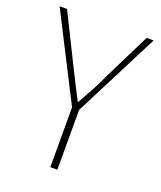

<svg xmlns="http://www.w3.org/2000/svg" viewBox="-125 -740 687 821"><g transform="rotate(20 218.0 -330.0)"><path d="M202 0V-272L4 -660H38L144 -446Q162 -410 179.5 -375Q197 -340 216 -304H220Q240 -340 259 -375Q278 -410 294 -446L400 -660H432L234 -272V0Z"/></g></svg>

Font: SourceSans3VF
Style: Regular
Weight: 200
Designer: Paul D. Hunt
Foundry: Adobe
Version: Version 3.052;hotconv 1.1.0;makeotfexe 2.6.0